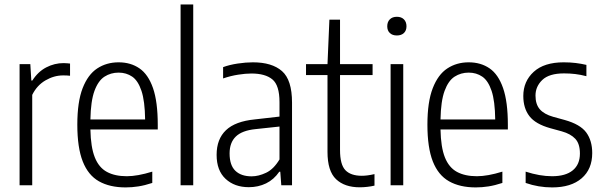

<svg xmlns="http://www.w3.org/2000/svg" viewBox="-20 -828 2695 858"><path d="M67.5 0V-541.5H115.5L120 -468H124.5Q149.5 -507.5 186.5 -526.8Q223.5 -546 264 -546Q273 -546 280.5 -545.2Q288 -544.5 293 -544V-489.5Q284.5 -490.5 277.5 -490.8Q270.5 -491 261.5 -491Q221.5 -491 183.2 -468.8Q145 -446.5 124 -404V0Z M541.5 9.5Q470.5 9.5 422.2 -17.8Q374 -45 349.8 -106.5Q325.5 -168 325.5 -271Q325.5 -372.5 349.2 -433.8Q373 -495 414.5 -522.2Q456 -549.5 510 -549.5Q564 -549.5 603.2 -522.5Q642.5 -495.5 663.8 -434.2Q685 -373 685 -270.5V-249.5H384Q385.5 -170 403.8 -124.5Q422 -79 457.8 -59.8Q493.5 -40.5 546.5 -40.5Q594.5 -40.5 660.5 -61V-10.5Q627 0.5 598.2 5Q569.5 9.5 541.5 9.5ZM510 -503.5Q475 -503.5 447 -485.5Q419 -467.5 402.2 -422Q385.5 -376.5 384 -294H628.5Q627.5 -376.5 612.2 -422Q597 -467.5 570.8 -485.5Q544.5 -503.5 510 -503.5Z M787 0V-808H843.5V0Z M1092 8.5Q1028 8.5 988 -28.8Q948 -66 948 -136Q948 -206.5 989.8 -246.2Q1031.5 -286 1119.5 -294.5L1229 -307V-371.5Q1229 -447 1197.2 -473.2Q1165.5 -499.5 1103.5 -499.5Q1077 -499.5 1043.8 -494.2Q1010.5 -489 977 -477.5V-528Q1005.5 -538.5 1042 -544Q1078.5 -549.5 1110 -549.5Q1195.5 -549.5 1240.2 -510.2Q1285 -471 1285 -369.5V0H1237L1232.5 -60.5H1228Q1204 -25.5 1169 -8.5Q1134 8.5 1092 8.5ZM1006 -142.5Q1006 -89.5 1031.8 -64.8Q1057.5 -40 1104.5 -40Q1135.5 -40 1169.2 -56Q1203 -72 1229 -115.5V-262.5L1122 -251Q1062 -245 1034 -218Q1006 -191 1006 -142.5Z M1587.5 9Q1520 9 1481.8 -27.2Q1443.5 -63.5 1443.5 -149.5V-492.5H1347.5V-541.5H1443.5L1452 -740H1499.5V-541.5H1645V-492.5H1499.5V-157.5Q1499.5 -92.5 1523.5 -67.5Q1547.5 -42.5 1597 -42.5Q1621.5 -42.5 1653.5 -50V1.5Q1639 5 1621.2 7Q1603.5 9 1587.5 9Z M1725.5 0V-541.5H1782V0ZM1753.5 -669.5Q1733.5 -669.5 1722 -680.5Q1710.5 -691.5 1710.5 -710.5Q1710.5 -730 1722 -741.5Q1733.5 -753 1753.5 -753Q1773.5 -753 1785 -741.5Q1796.5 -730 1796.5 -710.5Q1796.5 -691.5 1785 -680.5Q1773.5 -669.5 1753.5 -669.5Z M2106 9.5Q2035 9.5 1986.8 -17.8Q1938.5 -45 1914.2 -106.5Q1890 -168 1890 -271Q1890 -372.5 1913.8 -433.8Q1937.5 -495 1979 -522.2Q2020.5 -549.5 2074.5 -549.5Q2128.5 -549.5 2167.8 -522.5Q2207 -495.5 2228.2 -434.2Q2249.5 -373 2249.5 -270.5V-249.5H1948.5Q1950 -170 1968.2 -124.5Q1986.5 -79 2022.2 -59.8Q2058 -40.5 2111 -40.5Q2159 -40.5 2225 -61V-10.5Q2191.5 0.5 2162.8 5Q2134 9.5 2106 9.5ZM2074.5 -503.5Q2039.5 -503.5 2011.5 -485.5Q1983.5 -467.5 1966.8 -422Q1950 -376.5 1948.5 -294H2193Q2192 -376.5 2176.8 -422Q2161.5 -467.5 2135.2 -485.5Q2109 -503.5 2074.5 -503.5Z M2447.5 9.5Q2386 9.5 2329 -10.5V-61Q2392.5 -40.5 2447 -40.5Q2507.5 -40.5 2539.5 -66.8Q2571.5 -93 2571.5 -142Q2571.5 -185.5 2550.8 -207.8Q2530 -230 2490.5 -241L2439.5 -255Q2373 -273.5 2345.8 -309Q2318.5 -344.5 2318.5 -399Q2318.5 -464.5 2365 -507Q2411.5 -549.5 2499 -549.5Q2528 -549.5 2552.5 -546.5Q2577 -543.5 2600.5 -538V-487.5Q2573.5 -494.5 2550.2 -497.2Q2527 -500 2500.5 -500Q2434 -500 2403.5 -470.8Q2373 -441.5 2373 -401Q2373 -362 2392.2 -339.8Q2411.5 -317.5 2452 -306L2503 -292Q2573 -272.5 2599.8 -236Q2626.5 -199.5 2626.5 -144Q2626.5 -72 2579.2 -31.2Q2532 9.5 2447.5 9.5Z"/></svg>

Font: Encode Sans Cnd Lt
Style: Regular
Weight: 300
Width: 3
Designer: Multiple Designers
Foundry: Impallari Type
Version: Version 3.002; ttfautohint (v1.8.3) -l 8 -r 50 -G 200 -x 14 